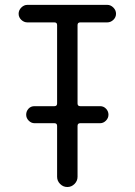

<svg xmlns="http://www.w3.org/2000/svg" viewBox="-20 -750 540 770"><path d="M89.8 -660.2Q76.2 -660.2 65.4 -670.4Q54.7 -680.7 54.7 -694.8Q54.7 -709 65.4 -719.7Q76.2 -730.5 89.8 -730.5H410.2Q423.8 -730.5 434.6 -719.7Q445.3 -709 445.3 -694.8Q445.3 -680.7 434.6 -670.4Q423.8 -660.2 410.2 -660.2H301.8Q291 -660.2 291 -649.4V-335Q291 -324.2 301.8 -324.2H381.8Q395.5 -324.2 405.3 -314Q415 -303.7 415 -290Q415 -276.4 404.8 -266.1Q394.5 -255.9 381.8 -255.9H301.8Q291 -255.9 291 -245.1V-41Q291 -24.4 278.8 -12.2Q266.6 0 250 0Q233.4 0 221.2 -12.2Q209 -24.4 209 -41V-245.1Q209 -255.9 198.2 -255.9H118.2Q105.5 -255.9 95.2 -266.1Q85 -276.4 85 -290Q85 -303.7 94.2 -314Q103.5 -324.2 118.2 -324.2H198.2Q209 -324.2 209 -335V-649.4Q209 -660.2 198.2 -660.2Z"/></svg>

Font: Rounded-X Mgen+ 1m regular
Style: Regular
Weight: 400
Designer: [Source Han Sans]
Ryoko NISHIZUKA  (kana & ideographs); Paul D. Hunt (Latin, Greek & Cyrillic); Wenlong ZHANG  (bopomofo
Version: Version 1.059.20150602